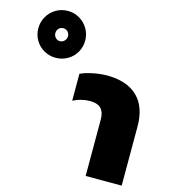

<svg xmlns="http://www.w3.org/2000/svg" viewBox="-394 -930 930 1029"><g transform="rotate(15 71.0 -415.0)"><path d="M-274 -699Q-274 -735 -256.5 -765Q-239 -795 -209 -812.5Q-179 -830 -144 -830Q-109 -830 -79 -812.5Q-49 -795 -31.5 -765Q-14 -735 -14 -699Q-14 -664 -31.5 -634Q-49 -604 -79 -587Q-109 -570 -144 -570Q-179 -570 -209 -587Q-239 -604 -256.5 -634Q-274 -664 -274 -699ZM-109 -698Q-109 -713 -119 -723.5Q-129 -734 -144 -734Q-159 -734 -169 -723.5Q-179 -713 -179 -698Q-179 -683 -169 -672.5Q-159 -662 -144 -662Q-130 -662 -119.5 -673Q-109 -684 -109 -698ZM176 -315Q176 -353 157 -373.5Q138 -394 94 -394Q48 -394 2 -371V-520Q25 -532 68 -541Q111 -550 148 -550Q258 -550 317 -493.5Q376 -437 376 -328V0H176Z"/></g></svg>

Font: Prompt ExtraBold
Style: Regular
Weight: 800
Designer: Katatrad Team
Foundry: CadsonDemak
Version: Version 1.001